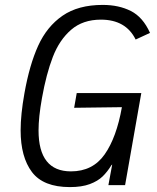

<svg xmlns="http://www.w3.org/2000/svg" viewBox="-20 -754 640 782"><path d="M64 -223Q64 -287.5 79.5 -374Q100 -489.5 135.5 -567.8Q171 -646 234.8 -690Q298.5 -734 398.5 -734Q464 -734 513 -709.2Q562 -684.5 591 -620L532.5 -593Q492.5 -674 391 -674Q317.5 -674 269.8 -632.8Q222 -591.5 195.2 -522.2Q168.5 -453 151 -355Q137 -277 137 -223Q137 -56 269 -56Q357.5 -56 406 -124.8Q454.5 -193.5 476.5 -317.5L282 -315L292.5 -375H555.5L489.5 0H421.5L437 -84L434 -81.5Q417.5 -54.5 398 -35.5Q378.5 -16.5 345.8 -4.2Q313 8 264.5 8Q156.5 8 110.2 -53.2Q64 -114.5 64 -223Z"/></svg>

Font: JuliaMono Light
Style: Italic
Weight: 300
Italic angle: -9°
Monospace: yes
Designer: cormullion
Foundry: corm
Version: Version 0.054; ttfautohint (v1.8.4)